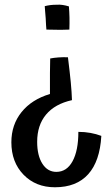

<svg xmlns="http://www.w3.org/2000/svg" viewBox="-20 -580 448 811"><path d="M173 -503Q171 -523 170.5 -533.5Q170 -544 169 -554Q181 -557 192.5 -558.5Q204 -560 220 -560Q232 -561 245 -559Q258 -557 271 -553Q273 -530 273.5 -506Q274 -482 273 -455Q254 -454 236.5 -454Q219 -454 176 -455Q175 -464 174.5 -474Q174 -484 173 -503ZM408 -6Q402 101 352.5 156Q303 211 212 211Q131 211 79.5 158Q28 105 28 21Q28 -53 71 -106.5Q114 -160 191 -183Q191 -240 191 -271.5Q191 -303 192 -333Q207 -336 227.5 -337.5Q248 -339 267 -338Q275 -274 279 -232Q283 -190 284 -157Q212 -141 174.5 -96Q137 -51 137 19Q137 77 159 111.5Q181 146 218 146Q262 146 286.5 101Q311 56 311 -23Q338 -23 362.5 -18.5Q387 -14 408 -6Z"/></svg>

Font: Atma Medium
Style: Regular
Weight: 500
Designer: Gregori Vincens, Jeremie Hornus, Riccardo Olocco, Yoann Minet.
Foundry: black foundry
Version: Version 1.101;PS 1.100;hotconv 1.0.86;makeotf.lib2.5.63406